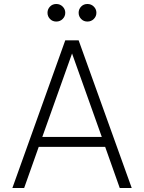

<svg xmlns="http://www.w3.org/2000/svg" viewBox="-20 -942 721 962"><path d="M418 -834Q399 -834 386.5 -847Q374 -860 374 -878Q374 -896 386.5 -909Q399 -922 418 -922Q437 -922 450 -909Q463 -896 463 -878Q463 -860 450 -847Q437 -834 418 -834ZM262 -834Q243 -834 230.5 -847Q218 -860 218 -878Q218 -896 230.5 -909Q243 -922 262 -922Q281 -922 294 -909Q307 -896 307 -878Q307 -860 294 -847Q281 -834 262 -834ZM42 0 307 -740H374L640 0H580L507 -206H174L101 0ZM192 -256H490L341 -674Z"/></svg>

Font: Be Vietnam Pro ExtraLight
Style: Regular
Weight: 200
Designer: Lam Bao, Tony Le, Vietanh Nguyen
Foundry: Yellow Type Foundry
Version: Version 1.002; ttfautohint (v1.8.3)